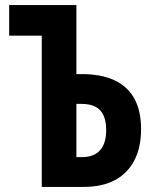

<svg xmlns="http://www.w3.org/2000/svg" viewBox="-20 -734 603 754"><path d="M144 0V-594H16V-714H280V-443H302Q377 -443 429 -419Q481 -395 507.5 -347Q534 -299 534 -227Q534 -155 507.5 -104Q481 -53 431 -26.5Q381 0 309 0ZM302 -117Q349 -117 373 -144Q397 -171 397 -223Q397 -258 386.5 -281Q376 -304 354.5 -315Q333 -326 301 -326H280V-117Z"/></svg>

Font: Noto Sans Display ExtraCondensed
Style: Bold
Weight: 700
Width: 2
Designer: Monotype Design Team
Foundry: Monotype Imaging Inc.
Version: Version 2.003